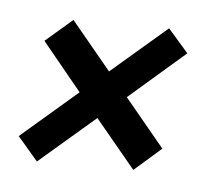

<svg xmlns="http://www.w3.org/2000/svg" viewBox="-30 -365 289 255"><g transform="rotate(5 115.0 -238.0)"><path d="M155.5 -142.5 102 -207 27 -142.5 0 -174 75.5 -239 23 -303 59 -334 112 -270 186.5 -334 213.5 -303 138.5 -238 191.5 -174Z"/></g></svg>

Font: Anybody ExtraExpanded Light
Style: Italic
Weight: 300
Width: 8
Italic angle: -10°
Designer: Tyler Finck
Foundry: Etcetera Type Company
Version: Version 1.010; ttfautohint (v1.8.3) -l 8 -r 50 -G 200 -x 14 